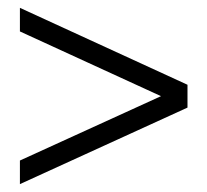

<svg xmlns="http://www.w3.org/2000/svg" viewBox="-20 -553 524 485"><path d="M30.3 -87.9V-147.5L386.7 -310.1L30.3 -473.6V-533.2L453.6 -338.9V-281.2Z"/></svg>

Font: Elstob 14pt
Style: Bold
Weight: 700
Designer: Peter S. Baker
Version: Version 1.015